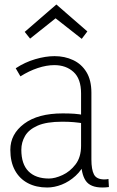

<svg xmlns="http://www.w3.org/2000/svg" viewBox="-20 -827 522 855"><path d="M341 -115 362 -109Q345 -70 316.5 -44Q288 -18 255 -5Q222 8 190 8Q141 8 104 -11.5Q67 -31 46.5 -68.5Q26 -106 26 -160Q26 -230 87.5 -276Q149 -322 259 -322Q288 -322 310.5 -320.5Q333 -319 356 -314V-277Q331 -281 308.5 -283Q286 -285 257 -285Q187 -285 147.5 -267.5Q108 -250 91.5 -221.5Q75 -193 75 -160Q75 -96 107 -64Q139 -32 198 -32Q225 -32 258.5 -47.5Q292 -63 316.5 -95Q341 -127 341 -178V-411Q341 -476 307.5 -506.5Q274 -537 222 -537Q187 -537 148 -524Q109 -511 71 -487L50 -523Q91 -550 137 -563.5Q183 -577 223 -577Q268 -577 305.5 -559.5Q343 -542 365 -506Q387 -470 387 -414V-117Q387 -72 398.5 -50Q410 -28 445 -28Q450 -28 454 -28.5Q458 -29 463 -30L465 6Q458 7 450.5 7.5Q443 8 436 8Q382 8 361.5 -22.5Q341 -53 341 -115ZM369 -687 344 -654 223 -749H232L114 -655L90 -685L231 -807Z"/></svg>

Font: Yaldevi ExtraLight ExtraLight
Style: Regular
Weight: 250
Version: Version 1.100